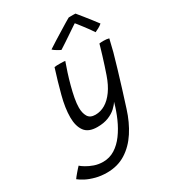

<svg xmlns="http://www.w3.org/2000/svg" viewBox="-338 -845 1108 1232"><g transform="rotate(-30 215.5 -229.0)"><path d="M86.5 264Q41.5 264 3 253.8Q-35.5 243.5 -63.8 228.8Q-92 214 -107.5 201Q-104 195.5 -96.8 186.5Q-89.5 177.5 -81 167.5Q-72.5 157.5 -64.2 148.2Q-56 139 -50.5 133.5Q-40.5 143 -18.2 156.5Q4 170 34.5 180.8Q65 191.5 99.5 191.5Q147 191.5 186.5 166.8Q226 142 257.2 99.5Q288.5 57 312.2 3.2Q336 -50.5 351.5 -108.5Q340.5 -89.5 318.2 -69Q296 -48.5 261.5 -34.5Q227 -20.5 179 -20.5Q113 -20.5 85.5 -58.5Q58 -96.5 58 -161Q58 -229 80.8 -315.5Q103.5 -402 132 -491.5Q138 -493 149 -493.2Q160 -493.5 172 -493.5Q184.5 -493.5 196 -493Q207.5 -492.5 211.5 -491.5Q200 -460 187 -419.8Q174 -379.5 162.8 -337.2Q151.5 -295 144.2 -256Q137 -217 137 -187.5Q137 -147.5 152.5 -121.2Q168 -95 207.5 -95Q246 -95 280.5 -115.5Q315 -136 344.2 -176.8Q373.5 -217.5 394.5 -278.5Q403.5 -304 414 -336.5Q424.5 -369 434 -400Q443.5 -431 449.8 -453Q456 -475 457 -478.5Q463.5 -479.5 471 -480Q478.5 -480.5 486 -480.5Q511.5 -480.5 528.5 -475.5Q520.5 -439.5 506.5 -385.5Q493 -337 475.2 -277.2Q457.5 -217.5 437.5 -153.2Q417.5 -89 398 -28Q371.5 56.5 328.5 122.5Q285.5 188.5 225.5 226.2Q165.5 264 86.5 264ZM420 -721.5Q435.5 -703 454.5 -679Q473.5 -655 493 -630.5Q512.5 -606 527 -586Q514.5 -575 499.5 -567Q484.5 -559 472 -553.5Q463.5 -567.5 449.5 -586.5Q435.5 -605.5 421 -624.5Q406.5 -643.5 395.5 -657.5Q384.5 -671.5 381.5 -674.5H391.5Q386 -671.5 366.2 -658Q346.5 -644.5 320 -626.8Q293.5 -609 268 -592Q242.5 -575 225.5 -564.5Q220 -567 208.8 -573Q197.5 -579 187 -586.2Q176.5 -593.5 171.5 -599Q197 -616 227.2 -634.8Q257.5 -653.5 286.5 -671.5Q315.5 -689.5 337.8 -703Q360 -716.5 369.5 -721.5Q375 -722 384.5 -722Q394 -722 403.8 -722Q413.5 -722 420 -721.5Z"/></g></svg>

Font: Grandstander Thin Light
Style: Italic
Weight: 300
Italic angle: -15°
Version: Version 1.200